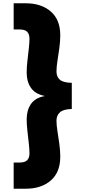

<svg xmlns="http://www.w3.org/2000/svg" viewBox="-20 -925 532 1166"><path d="M416 -263Q365 -262 344 -243Q323 -224 323 -192Q323 -165 329 -127.5Q335 -90 340.5 -50Q346 -10 346 27Q346 121 288.5 171Q231 221 137 221H63V62H99Q132 62 145.5 47.5Q159 33 159 7Q159 -17 155 -53.5Q151 -90 146.5 -129.5Q142 -169 142 -200Q142 -256 168 -293.5Q194 -331 249 -341V-343Q194 -354 168 -391.5Q142 -429 142 -484Q142 -516 146.5 -555Q151 -594 155 -630.5Q159 -667 159 -690Q159 -717 145.5 -731.5Q132 -746 99 -746H63V-905H137Q231 -905 288.5 -855Q346 -805 346 -711Q346 -675 340.5 -634.5Q335 -594 329 -556.5Q323 -519 323 -491Q323 -458 344 -440.5Q365 -423 416 -422Z"/></svg>

Font: Parkinsans ExtraBold
Style: Regular
Weight: 800
Designer: Red Stone, Indian Type Foundry
Foundry: Indian Type Foundry
Version: Version 1.000